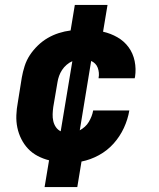

<svg xmlns="http://www.w3.org/2000/svg" viewBox="-20 -648 640 775"><path d="M160 107 178 -1Q154 -7 132 -18.5Q110 -30 93.5 -47.5Q77 -65 66 -87Q55 -109 50 -133Q45 -157 46 -183Q47 -209 52 -235L68 -335Q72 -358 79.5 -381.5Q87 -405 100.5 -425.5Q114 -446 132.5 -464Q151 -482 172.5 -494.5Q194 -507 217.5 -514.5Q241 -522 265 -525L282 -628H414L396 -520Q427 -513 454 -497.5Q481 -482 499 -457.5Q517 -433 523.5 -401.5Q530 -370 525 -337Q524 -336 524 -334.5Q524 -333 524 -332H378Q378 -332 378 -332.5Q378 -333 378 -334Q380 -344 379 -354.5Q378 -365 374.5 -374.5Q371 -384 364 -391Q357 -398 348 -402L302 -122Q313 -128 322.5 -136.5Q332 -145 338.5 -156Q345 -167 349.5 -178.5Q354 -190 356 -202H502Q496 -166 480 -131.5Q464 -97 438.5 -68.5Q413 -40 379 -21.5Q345 -3 309 4Q309 4 309 4Q309 4 309 4L292 107ZM225 -118 272 -401Q260 -396 249 -386.5Q238 -377 230.5 -365.5Q223 -354 218.5 -341.5Q214 -329 212 -316L195 -216Q193 -201 192.5 -187Q192 -173 195 -159.5Q198 -146 205.5 -135Q213 -124 225 -118Z"/></svg>

Font: Iosevka SS04 Hv Ex Obl
Style: Regular
Weight: 900
Width: 7
Italic angle: -9°
Monospace: yes
Designer: Belleve Invis
Foundry: Belleve Invis
Version: Version 19.0.0; ttfautohint (v1.8.4)